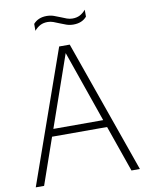

<svg xmlns="http://www.w3.org/2000/svg" viewBox="-98 -986 806 1055"><g transform="rotate(-10 305.0 -458.5)"><path d="M14.5 0 275.5 -740H334.5L595.5 0H548.5L458 -258.5H151L61 0ZM165.5 -299.5H443.5L304.5 -698ZM374.5 -845Q353.5 -845 334.8 -851.5Q316 -858 298.5 -865.5Q282.5 -872.5 267.2 -878Q252 -883.5 236 -883.5Q212.5 -883.5 195 -874.5Q177.5 -865.5 162 -847.5V-886Q189 -917 236.5 -917Q257.5 -917 276.2 -910.5Q295 -904 312.5 -896.5Q328.5 -889.5 343.8 -884Q359 -878.5 375 -878.5Q398.5 -878.5 416 -887.5Q433.5 -896.5 449 -914.5V-876Q422.5 -845 374.5 -845Z"/></g></svg>

Font: Encode Sans SmCnd XLt
Style: Regular
Weight: 200
Width: 4
Designer: Multiple Designers
Foundry: Impallari Type
Version: Version 3.002; ttfautohint (v1.8.3) -l 8 -r 50 -G 200 -x 14 